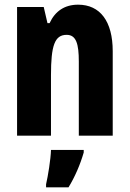

<svg xmlns="http://www.w3.org/2000/svg" viewBox="-20 -580 554 821"><path d="M314 -560C257 -560 216 -533 192 -481H183L167 -550H53V0H198V-258C198 -386 214 -431 265 -431C306 -431 317 -392 317 -317V0H462V-361C462 -489 408 -560 314 -560ZM338 72V61H198C197 101 185 174 177 208V221H273C300 177 323 124 338 72Z"/></svg>

Font: Noto Sans Myanmar ExtraCondensed ExtraBold
Style: Regular
Weight: 800
Width: 2
Designer: Monotype Design Team
Foundry: Monotype Imaging Inc.
Version: Version 2.107